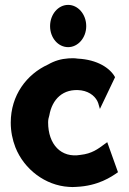

<svg xmlns="http://www.w3.org/2000/svg" viewBox="-20 -743 527 786"><path d="M185 -636C185 -588 218 -550 259 -550C299 -550 333 -588 333 -636C333 -685 299 -723 259 -723C218 -723 185 -684 185 -636ZM382 -321 389 -297 451 -427C431 -464 379 -499 298 -503C286 -505 272 -505 260 -504C230 -502 203 -494 177 -479C89 -439 24 -353 24 -241C24 -205 31 -171 43 -140C79 -49 166 16 261 22C271 23 283 23 293 22C382 18 436 -19 463 -38L419 -161L408 -153C381 -133 356 -114 310 -109C230 -95 177 -152 177 -242C177 -252 179 -262 182 -271C193 -335 237 -383 313 -373C351 -367 374 -344 382 -321Z"/></svg>

Font: Bluebird
Style: SfBdNrw
Weight: 700
Designer: Jasper
Foundry: Cannot Into Space Fonts
Version: Version 0.98